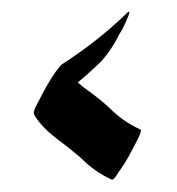

<svg xmlns="http://www.w3.org/2000/svg" viewBox="-20 -333 298 324"><path d="M168.9 -29.8Q139.6 -43 117.2 -65.9Q95.2 -84.5 84.5 -92.3Q48.8 -118.2 37.1 -140.6V-142.1Q37.1 -146.5 40.5 -153.3Q67.9 -208 84 -224.1Q144.5 -262.7 195.8 -312.5Q196.8 -313.5 197.3 -313.5Q197.8 -313.5 198 -313.2Q198.2 -313 198.2 -311.5L196.8 -306.6Q188 -284.7 181.6 -275.9Q169.4 -250.5 151.4 -230Q131.8 -210.9 111.3 -193.8Q121.1 -185.5 131.8 -177.7Q148.9 -165.5 164.6 -150.9Q188 -127.4 217.3 -114.3Q217.8 -113.8 217.8 -112.8Q217.8 -107.9 209.5 -92.3L201.7 -77.6Q192.4 -59.1 178.7 -40.5V-40L176.3 -36.6Q171.9 -29.8 168.9 -29.8Z"/></svg>

Font: Terrible Cursive
Style: Regular
Weight: 400
Designer: GGBotNet
Foundry: GGBotNet
Version: 1.00